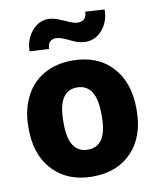

<svg xmlns="http://www.w3.org/2000/svg" viewBox="-85 -817 732 893"><g transform="rotate(-10 281.0 -370.5)"><path d="M25.4 -269Q25.4 -348.1 56.2 -409.9Q86.9 -471.7 144.5 -504.9Q202.1 -538.1 279.8 -538.1Q398.4 -538.1 466.8 -464.6Q535.2 -391.1 535.2 -264.6V-258.8Q535.2 -135.3 466.6 -62.7Q397.9 9.8 280.8 9.8Q168 9.8 99.6 -57.9Q31.2 -125.5 25.9 -241.2ZM189.9 -258.8Q189.9 -185.5 212.9 -151.4Q235.8 -117.2 280.8 -117.2Q368.7 -117.2 370.6 -252.4V-269Q370.6 -411.1 279.8 -411.1Q197.3 -411.1 190.4 -288.6ZM469.7 -746.1Q469.7 -690.4 437.3 -651.6Q404.8 -612.8 356.9 -612.8Q324.7 -612.8 285.2 -633.3Q245.6 -653.8 221.2 -653.8Q205.6 -653.8 194.6 -643.1Q183.6 -632.3 183.6 -609.9L92.3 -614.7Q92.3 -668.9 124.8 -708.5Q157.2 -748 204.6 -748Q229 -748 268.6 -730.2Q308.1 -712.4 318.6 -710Q329.1 -707.5 340.8 -707.5Q356.4 -707.5 367.7 -718.3Q378.9 -729 378.9 -751.5Z"/></g></svg>

Font: Roboto Black
Style: Regular
Weight: 900
Designer: Google
Version: Version 2.134; 2016